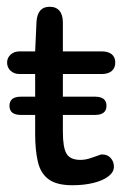

<svg xmlns="http://www.w3.org/2000/svg" viewBox="-20 -538 365 568"><path d="M84 -319V-142Q84 -94 92 -59.5Q100 -25 124 -7.5Q148 10 194 10Q229 10 257 3Q285 -4 301 -16.5Q317 -29 317 -45Q317 -60 307.5 -70.5Q298 -81 283 -81Q281 -81 279.5 -81Q278 -81 276 -80Q257 -73 244 -69Q231 -65 218 -65Q188 -65 177 -83Q166 -101 166 -148V-319H281Q300 -319 310.5 -328Q321 -337 321 -353Q321 -369 310.5 -377.5Q300 -386 281 -386H166V-471Q166 -494 156 -506Q146 -518 127 -518Q91 -518 88 -474L84 -386H38Q22 -386 11.5 -376.5Q1 -367 1 -353Q1 -338 11.5 -328.5Q22 -319 38 -319ZM42 -252Q8 -252 8 -225Q8 -198 42 -198H261Q295 -198 295 -225Q295 -252 261 -252Z"/></svg>

Font: Beiruti Medium
Style: Regular
Weight: 500
Designer: Arlette Boutros
Foundry: Boutros
Version: Version 1.41